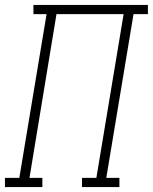

<svg xmlns="http://www.w3.org/2000/svg" viewBox="-54 -755 617 775"><path d="M-34 0V-37H24L134 -698H81V-735H543V-698H485L375 -37H428V0H277V-37H335L445 -698H174L65 -37H117V0Z"/></svg>

Font: Iosevka Slab Extralight
Style: Italic
Weight: 200
Italic angle: -9°
Monospace: yes
Designer: Belleve Invis
Foundry: Belleve Invis
Version: Version 11.1.1; ttfautohint (v1.8.3)